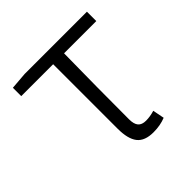

<svg xmlns="http://www.w3.org/2000/svg" viewBox="-150 -660 796 796"><g transform="rotate(-45 248.5 -261.5)"><path d="M216 -103V-481H29V-530L104 -536H469V-481H280Q277 -283 277 -97Q277 -69 288 -56Q299 -43 323 -43Q347 -43 373 -51L383 0Q351 13 311 13Q260 13 238 -15Q216 -43 216 -103Z"/></g></svg>

Font: 寒蝉端黑体 Light
Style: Regular
Weight: 300
Designer: ChillDuanSans {Warren2060}; 
Source Han Sans {Ryoko NISHIZUKA 西塚涼子 (kana, bopomofo & ideographs); Paul D. Hunt (Latin, G
Foundry: ChillType&Adobe
Version: Version 1.300;Glyphs 3.3 (3306)